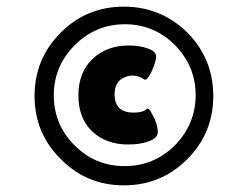

<svg xmlns="http://www.w3.org/2000/svg" viewBox="-20 -753 733 578"><path d="M163 -274Q84 -352 84 -464Q84 -576 163 -655Q241 -733 353 -733Q464 -733 544 -655Q622 -576 622 -464Q622 -352 544 -274Q465 -195 353 -195Q241 -195 163 -274ZM204 -316Q266 -253 355 -253Q444 -253 507 -316Q569 -380 569 -467Q569 -553 507 -617Q444 -680 356 -680Q268 -680 205 -617Q142 -554 142 -466Q142 -378 204 -316ZM450 -583Q450 -573 443.5 -555Q437 -537 428.5 -523.5Q420 -510 414 -514Q386 -533 355.5 -520.5Q325 -508 325 -469Q325 -414 382 -414Q411 -414 422 -425Q427 -429 435 -415Q455 -381 455 -355Q455 -338 429 -328Q403 -318 366 -318Q299 -318 257.5 -357.5Q216 -397 216 -466Q216 -535 258.5 -575.5Q301 -616 367 -616Q401 -616 425.5 -607Q450 -598 450 -583Z"/></svg>

Font: FC Lilita One
Style: Regular
Weight: 400
Designer: Juan Montoreano
Foundry: Juan Montoreano
Version: Version 1.002